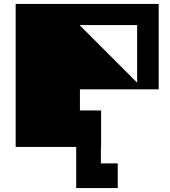

<svg xmlns="http://www.w3.org/2000/svg" viewBox="-20 -750 866 980"><path d="M680 -622H386L680 -328ZM790 -730V-294H388V-186H496V0H60V-730ZM369 -2H495V84H581V210H369Z"/></svg>

Font: El Pececito
Style: Regular
Weight: 400
Designer: deFharo
Foundry: deFharo
Version: El Pececito Version 1.000